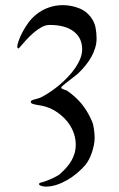

<svg xmlns="http://www.w3.org/2000/svg" viewBox="-20 -500 450 729"><path d="M218.3 -480.5Q249.5 -480.5 279.5 -469Q309.6 -457.5 328.1 -430.2Q339.4 -413.6 343 -394Q346.7 -374.5 346.7 -354Q346.7 -335.4 341.3 -317.9Q335.9 -300.3 326.9 -284.2Q317.9 -268.1 306.4 -253.7Q294.9 -239.3 282.7 -227.1Q276.9 -220.7 265.1 -211.7Q253.4 -202.6 241.7 -193.6Q230 -184.6 221.2 -177.2Q212.4 -169.9 212.4 -167.5Q212.4 -165 215.3 -163.3Q218.3 -161.6 222.2 -160.2Q226.1 -158.7 229.7 -157.7Q233.4 -156.7 235.4 -155.3Q251.5 -144 264.9 -131.8Q278.3 -119.6 289.6 -106Q300.8 -92.3 310.3 -76.7Q319.8 -61 328.1 -42Q331.1 -36.1 333.3 -27.8Q335.4 -19.5 336.7 -10.5Q337.9 -1.5 338.6 7.1Q339.4 15.6 339.4 22Q339.4 36.6 336.2 52Q333 67.4 328.1 81.5Q323.2 95.7 316.7 107.4Q310.1 119.1 303.7 127Q289.6 143.1 271.7 158Q253.9 172.9 234.4 184.1Q214.8 195.3 194.3 201.9Q173.8 208.5 154.3 208.5Q148.4 208.5 141.8 207Q135.3 205.6 131.3 203.6Q127.9 200.7 127.9 198.7Q127.9 197.8 129.6 196Q131.3 194.3 134.8 193.4Q145 190.9 156.7 186.5Q168.5 182.1 179 177.2Q189.5 172.4 197.8 167.5Q206.1 162.6 210 158.7Q221.7 147.9 232.2 136.2Q242.7 124.5 250.5 111.3Q258.3 98.1 262.9 82.8Q267.6 67.4 267.6 48.8Q267.6 27.8 260.7 7.3Q253.9 -13.2 241.2 -31Q228.5 -48.8 210.4 -63.7Q192.4 -78.6 170.4 -88.9Q161.1 -92.8 153.6 -95Q146 -97.2 138.7 -98.6Q131.3 -100.1 123 -101.3Q114.7 -102.5 104.5 -105.5Q96.7 -108.4 96.7 -113.3Q96.7 -114.3 97.9 -116.2Q99.1 -118.2 101.1 -119.1Q103 -120.1 107.9 -121.6Q112.8 -123 118.2 -124.5Q123.5 -126 128.2 -127.4Q132.8 -128.9 134.8 -129.9Q150.4 -137.7 168.2 -149.4Q186 -161.1 203.4 -175.5Q220.7 -189.9 236.8 -206.8Q252.9 -223.6 265.1 -241.2Q277.3 -258.8 284.7 -277.1Q292 -295.4 292 -312.5Q292 -356 259.8 -380.6Q227.5 -405.3 168.5 -405.3Q152.8 -405.3 137.5 -396.7Q122.1 -388.2 107.4 -375.5Q92.8 -362.8 79.6 -348.4Q66.4 -334 56.2 -321.8Q55.2 -320.8 53 -318.4Q50.8 -315.9 49.3 -315.9Q48.3 -315.9 46.9 -318.4Q45.4 -320.8 45.4 -322.8Q45.4 -329.1 50.5 -344.2Q55.7 -359.4 65.2 -377.7Q74.7 -396 88.1 -414.3Q101.6 -432.6 118.7 -445.8Q139.2 -462.4 165 -471.4Q190.9 -480.5 218.3 -480.5Z"/></svg>

Font: IM FELL French Canon SC
Style: Regular
Weight: 400
Designer: Igino Marini
Foundry: Igino Marini
Version: 3.00